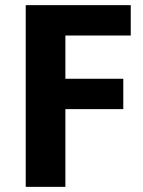

<svg xmlns="http://www.w3.org/2000/svg" viewBox="-20 -718 557 746"><path d="M488 -580V-698H80V8H234V-294H459V-412H234V-580Z"/></svg>

Font: Repo Bold
Style: Bold
Weight: 700
Designer: Stefan Peev
Foundry: Context Ltd
Version: Version 1.502